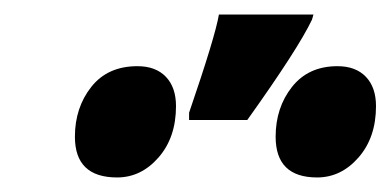

<svg xmlns="http://www.w3.org/2000/svg" viewBox="-20 -858 537 264"><path d="M240 -703Q276 -808 281 -838H411L409 -831Q390 -791 320 -693H240ZM83 -670Q83 -710 105.5 -738.5Q128 -767 169 -767Q194 -767 208 -752.5Q222 -738 222 -712Q222 -669 198 -641.5Q174 -614 141 -614Q83 -614 83 -670ZM359 -670Q359 -710 381.5 -738.5Q404 -767 444 -767Q469 -767 483 -752.5Q497 -738 497 -712Q497 -669 473 -641.5Q449 -614 416 -614Q359 -614 359 -670Z"/></svg>

Font: Noto Sans UI CondBlack
Style: Italic
Weight: 900
Width: 3
Italic angle: -12°
Designer: Monotype Design Team
Foundry: Monotype Imaging Inc.
Version: Version 1.001